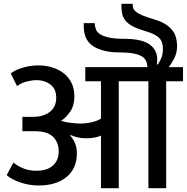

<svg xmlns="http://www.w3.org/2000/svg" viewBox="-20 -984 977 1004"><path d="M36 -600Q60 -619 100.5 -630.5Q141 -642 180 -642Q219 -642 253 -631.5Q287 -621 313 -601Q339 -581 354 -550.5Q369 -520 369 -480Q369 -433 347.5 -401Q326 -369 299 -352Q323 -345 350 -341.5Q377 -338 401 -338Q432 -338 462.5 -345.5Q493 -353 508 -364V-559H426V-633H751Q750 -651 743.5 -665.5Q737 -680 721 -689.5Q705 -699 677 -704.5Q649 -710 605 -710Q518 -710 468 -742Q418 -774 418 -846V-863H475Q476 -847 481 -832Q486 -817 502 -806Q518 -795 549 -788Q580 -781 632 -781Q729 -781 770 -745.5Q811 -710 800 -647H805Q817 -663 824.5 -683.5Q832 -704 832 -728Q832 -767 811 -787Q790 -807 741 -821Q702 -832 677 -845Q652 -858 638.5 -873.5Q625 -889 620 -908Q615 -927 615 -951V-964H674V-959Q674 -948 677.5 -939Q681 -930 693 -921Q705 -912 727.5 -902.5Q750 -893 788 -882Q846 -865 876 -832Q906 -799 906 -742Q906 -708 891 -678.5Q876 -649 862 -633H937V-559H849V0H756V-559H601V0H508V-275Q480 -261 430 -261Q409 -261 391 -264.5Q373 -268 349 -278L347 -275Q364 -256 373 -233.5Q382 -211 382 -183Q382 -103 328 -58.5Q274 -14 182 -14Q134 -14 87.5 -29.5Q41 -45 15 -68L50 -134Q76 -113 105.5 -102Q135 -91 173 -91Q196 -91 217 -97Q238 -103 253.5 -115.5Q269 -128 278 -147Q287 -166 287 -192Q287 -240 257 -269Q227 -298 162 -298H97V-373H152Q207 -373 240.5 -399Q274 -425 274 -473Q274 -519 243.5 -542Q213 -565 172 -565Q148 -565 120.5 -558Q93 -551 69 -534Z"/></svg>

Font: Mukta Medium
Style: Regular
Weight: 500
Designer: Girish Dalvi and Yashodeep Gholap
Foundry: Ek Type
Version: Version 2.538;PS 1.002;hotconv 16.6.51;makeotf.lib2.5.65220;